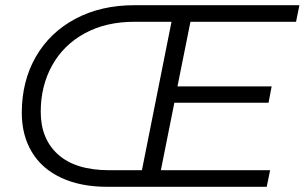

<svg xmlns="http://www.w3.org/2000/svg" viewBox="-20 -720 1174 740"><path d="M714 -636 664 -387H1027L1015 -324H652L600 -64H1021L1008 0H394Q290 0 215.5 -35Q141 -70 102.5 -134.5Q64 -199 64 -285Q64 -407 118 -501Q172 -595 270.5 -647.5Q369 -700 499 -700H1134L1121 -636ZM641 -636H497Q388 -636 306.5 -591.5Q225 -547 181 -468Q137 -389 137 -289Q137 -184 204.5 -124Q272 -64 401 -64H527Z"/></svg>

Font: Idrija
Style: Italic
Weight: 400
Italic angle: -11.3°
Designer: Julieta Ulanovsky
Foundry: Julieta Ulanovsky
Version: Version 7.200